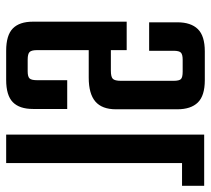

<svg xmlns="http://www.w3.org/2000/svg" viewBox="-50 -618 668 607"><g transform="rotate(90 283.5 -314.0)"><path d="M48 -381H138V-331H203Q223 -331 229 -337.5Q235 -344 235 -363V-529Q235 -547 229.5 -552.5Q224 -558 206 -558H168Q152 -558 146 -552.5Q140 -547 140 -529V-452H50V-541Q50 -584 71.5 -606Q93 -628 142 -628H233Q282 -628 303.5 -606Q325 -584 325 -541V-347Q325 -303 300.5 -282Q276 -261 225 -261H138V-97Q138 -80 144 -74Q150 -68 168 -68H205Q222 -68 227.5 -74Q233 -80 233 -97V-193H324V-85Q324 -42 302.5 -21Q281 0 232 0H140Q91 0 69.5 -21Q48 -42 48 -85ZM405 -626H567V-556H495V0H405Z"/></g></svg>

Font: Teko Light
Style: Regular
Weight: 400
Version: Version 2.000;gftools[0.9.28.dev9+g7d2139d.d20230707]